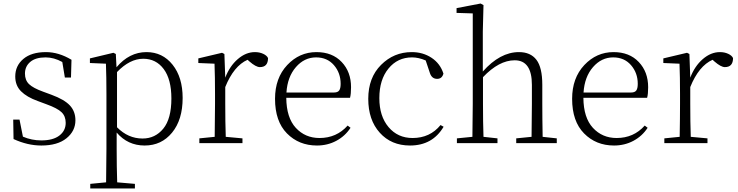

<svg xmlns="http://www.w3.org/2000/svg" viewBox="-20 -820 4226 1100"><path d="M226.6 -294.9 274.4 -277.3Q348.6 -250 380.4 -215.8Q412.1 -181.6 412.1 -130.9Q412.1 -69.3 360.8 -27.8Q309.6 13.7 216.8 13.7Q137.7 13.7 57.6 -23.4L55.7 -134.8H91.8L111.3 -37.1Q161.1 -15.6 216.8 -15.6Q284.2 -15.6 320.3 -43.5Q356.4 -71.3 356.4 -116.2Q356.4 -154.3 332.5 -177.2Q308.6 -200.2 246.1 -222.7L196.3 -241.2Q133.8 -263.7 100.6 -296.9Q67.4 -330.1 67.4 -381.8Q67.4 -443.4 113.8 -482.4Q160.2 -521.5 243.2 -521.5Q316.4 -521.5 389.6 -477.5L386.7 -376H351.6L336.9 -464.8Q289.1 -491.2 241.2 -491.2Q183.6 -491.2 153.3 -465.3Q123 -439.5 123 -398.4Q123 -360.4 146.5 -337.9Q169.9 -315.4 226.6 -294.9Z M650.4 -407.2V-90.8Q713.9 -26.4 796.9 -26.4Q869.1 -26.4 915.5 -83Q961.9 -139.6 961.9 -255.9Q961.9 -365.2 918 -424.3Q874 -483.4 800.8 -483.4Q723.6 -483.4 650.4 -407.2ZM643.6 -510.7 647.5 -434.6Q720.7 -521.5 819.3 -521.5Q911.1 -521.5 968.8 -449.2Q1026.4 -377 1026.4 -258.8Q1026.4 -133.8 965.8 -60.1Q905.3 13.7 808.6 13.7Q711.9 13.7 648.4 -60.5V32.2Q648.4 136.7 651.4 224.6L752.9 233.4V259.8H497.1V233.4L587.9 224.6Q589.8 107.4 589.8 33.2V-278.3Q589.8 -380.9 586.9 -455.1L495.1 -459V-485.4L629.9 -517.6Z M1265.6 -510.7 1270.5 -375Q1295.9 -441.4 1342.3 -481.4Q1388.7 -521.5 1440.4 -521.5Q1466.8 -521.5 1487.8 -511.7Q1508.8 -502 1515.6 -487.3Q1515.6 -435.5 1468.8 -435.5Q1446.3 -435.5 1409.2 -467.8L1398.4 -477.5Q1319.3 -442.4 1270.5 -321.3V-225.6Q1270.5 -118.2 1273.4 -36.1L1369.1 -27.3V0H1122.1V-27.3L1210 -36.1Q1211.9 -145.5 1211.9 -225.6V-281.2Q1211.9 -380.9 1209 -455.1L1116.2 -459V-485.4L1252 -517.6Z M1621.1 -290H1893.6Q1915 -290 1923.3 -301.8Q1931.6 -313.5 1931.6 -339.8Q1931.6 -402.3 1893.1 -446.8Q1854.5 -491.2 1791 -491.2Q1723.6 -491.2 1675.3 -435.5Q1627 -379.9 1621.1 -290ZM1985.4 -259.8H1620.1Q1621.1 -145.5 1674.8 -87.4Q1728.5 -29.3 1810.5 -29.3Q1908.2 -29.3 1971.7 -100.6L1988.3 -87.9Q1957 -40 1906.7 -13.2Q1856.4 13.7 1795.9 13.7Q1692.4 13.7 1624 -55.7Q1555.7 -125 1555.7 -253.9Q1555.7 -373 1625.5 -447.3Q1695.3 -521.5 1793 -521.5Q1883.8 -521.5 1937.5 -464.8Q1991.2 -408.2 1991.2 -320.3Q1991.2 -281.2 1985.4 -259.8Z M2503.9 -103.5 2521.5 -93.8Q2458 13.7 2329.1 13.7Q2221.7 13.7 2155.8 -59.6Q2089.8 -132.8 2089.8 -253.9Q2089.8 -375 2163.1 -448.2Q2236.3 -521.5 2338.9 -521.5Q2403.3 -521.5 2452.6 -488.8Q2502 -456.1 2520.5 -398.4Q2512.7 -368.2 2484.4 -368.2Q2453.1 -368.2 2442.4 -403.3L2418.9 -473.6Q2377.9 -491.2 2340.8 -491.2Q2257.8 -491.2 2205.6 -427.2Q2153.3 -363.3 2153.3 -257.8Q2153.3 -154.3 2206.1 -91.8Q2258.8 -29.3 2343.8 -29.3Q2443.4 -29.3 2503.9 -103.5Z M3088.9 -36.1 3169.9 -27.3V0H2937.5V-27.3L3025.4 -36.1Q3027.3 -145.5 3027.3 -225.6V-334Q3027.3 -474.6 2928.7 -474.6Q2838.9 -474.6 2747.1 -377.9V-225.6Q2747.1 -118.2 2750 -36.1L2830.1 -27.3V0H2597.7V-27.3L2686.5 -36.1Q2688.5 -145.5 2688.5 -225.6V-743.2L2595.7 -746.1V-773.4L2733.4 -799.8L2750 -791L2746.1 -638.7V-410.2Q2844.7 -521.5 2953.1 -521.5Q3019.5 -521.5 3053.2 -477.5Q3086.9 -433.6 3086.9 -334V-225.6Q3086.9 -143.6 3088.9 -36.1Z M3323.2 -290H3595.7Q3617.2 -290 3625.5 -301.8Q3633.8 -313.5 3633.8 -339.8Q3633.8 -402.3 3595.2 -446.8Q3556.6 -491.2 3493.2 -491.2Q3425.8 -491.2 3377.4 -435.5Q3329.1 -379.9 3323.2 -290ZM3687.5 -259.8H3322.3Q3323.2 -145.5 3377 -87.4Q3430.7 -29.3 3512.7 -29.3Q3610.4 -29.3 3673.8 -100.6L3690.4 -87.9Q3659.2 -40 3608.9 -13.2Q3558.6 13.7 3498 13.7Q3394.5 13.7 3326.2 -55.7Q3257.8 -125 3257.8 -253.9Q3257.8 -373 3327.6 -447.3Q3397.5 -521.5 3495.1 -521.5Q3585.9 -521.5 3639.6 -464.8Q3693.4 -408.2 3693.4 -320.3Q3693.4 -281.2 3687.5 -259.8Z M3929.7 -510.7 3934.6 -375Q3960 -441.4 4006.3 -481.4Q4052.7 -521.5 4104.5 -521.5Q4130.9 -521.5 4151.9 -511.7Q4172.9 -502 4179.7 -487.3Q4179.7 -435.5 4132.8 -435.5Q4110.4 -435.5 4073.2 -467.8L4062.5 -477.5Q3983.4 -442.4 3934.6 -321.3V-225.6Q3934.6 -118.2 3937.5 -36.1L4033.2 -27.3V0H3786.1V-27.3L3874 -36.1Q3876 -145.5 3876 -225.6V-281.2Q3876 -380.9 3873 -455.1L3780.3 -459V-485.4L3916 -517.6Z"/></svg>

Font: GenYoMin TW TTF ExtraLight
Style: Regular
Weight: 250
Version: Version 1.300